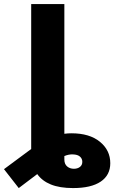

<svg xmlns="http://www.w3.org/2000/svg" viewBox="-111 -748 578 972"><path d="M258.8 204.1Q191.4 204.1 146.7 186Q102.1 168 77.6 133.3L-16.1 204.1L-90.8 108.4L46.9 6.3V-727.5H214.8V-70.8Q232.9 -73.2 250.5 -73.2Q342.3 -73.2 394.8 -30.3Q447.3 12.7 447.3 78.1Q447.3 138.7 398.9 171.4Q350.6 204.1 258.8 204.1ZM214.8 42V59.6Q214.8 82.5 228.8 94.5Q242.7 106.4 263.2 106.4Q281.2 106.4 293.5 97.2Q305.7 87.9 305.7 71.3Q305.7 55.2 293.7 44.7Q281.7 34.2 257.8 33.7Q237.3 32.7 214.8 42Z"/></svg>

Font: Inter Display ExtraBold
Style: Regular
Weight: 800
Designer: Rasmus Andersson
Foundry: rsms
Version: Version 4.000;git-a52131595